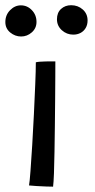

<svg xmlns="http://www.w3.org/2000/svg" viewBox="-44 -696 354 718"><path d="M154.5 2Q147.5 2 130 1.5Q112.5 1 93.8 -0.2Q75 -1.5 64.5 -2.5Q67 -15.5 70 -56.5Q73 -97.5 76.5 -153.5Q80 -209.5 82.8 -269.2Q85.5 -329 87.8 -380.8Q90 -432.5 90 -463Q95 -464.5 105 -465.2Q115 -466 126.2 -466.2Q137.5 -466.5 147.5 -466.5Q157.5 -466.5 163 -466.5Q163 -446.5 162.8 -408.5Q162.5 -370.5 162.2 -323Q162 -275.5 161.2 -225.2Q160.5 -175 159.8 -128.8Q159 -82.5 157.8 -48Q156.5 -13.5 154.5 2ZM35 -559.5Q12.5 -559.5 -5.8 -574.5Q-24 -589.5 -24 -613.5Q-24 -640 -6.2 -658Q11.5 -676 34 -676Q58 -676 75.2 -658Q92.5 -640 92.5 -614Q92.5 -590.5 75 -575Q57.5 -559.5 35 -559.5ZM230 -566.5Q205.5 -566.5 187.2 -583Q169 -599.5 169 -624Q169 -648.5 184.2 -662.5Q199.5 -676.5 222 -676.5Q247.5 -676.5 265.5 -660.5Q283.5 -644.5 283.5 -619.5Q283.5 -603 276.2 -591Q269 -579 257 -572.8Q245 -566.5 230 -566.5Z"/></svg>

Font: Grandstander Thin Light
Style: Regular
Weight: 300
Version: Version 1.200